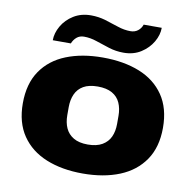

<svg xmlns="http://www.w3.org/2000/svg" viewBox="-82 -807 902 900"><g transform="rotate(10 369.5 -356.5)"><path d="M369 12Q270 12 195 -18.5Q120 -49 78 -110.5Q36 -172 36 -264Q36 -357 78 -418.5Q120 -480 195 -510Q270 -540 369 -540Q469 -540 544 -510Q619 -480 661 -418.5Q703 -357 703 -264Q703 -172 661 -110.5Q619 -49 544 -18.5Q469 12 369 12ZM369 -126Q411 -126 437.5 -141.5Q464 -157 476 -183.5Q488 -210 488 -245V-283Q488 -318 476 -345Q464 -372 437.5 -387Q411 -402 369 -402Q327 -402 301 -387Q275 -372 263 -345Q251 -318 251 -283V-245Q251 -210 263 -183.5Q275 -157 301 -141.5Q327 -126 369 -126ZM123 -579Q123 -613 142.5 -647Q162 -681 197.5 -703Q233 -725 280 -725Q316 -725 349 -715Q382 -705 413 -694.5Q444 -684 474 -684Q495 -684 509.5 -695.5Q524 -707 530 -725H616Q616 -691 596.5 -657.5Q577 -624 542 -601.5Q507 -579 459 -579Q423 -579 389.5 -589.5Q356 -600 325.5 -610.5Q295 -621 265 -621Q244 -621 230 -609Q216 -597 209 -579Z"/></g></svg>

Font: Archivo SemiBold SemiExpanded Black
Style: Regular
Weight: 900
Width: 6
Version: Version 2.001